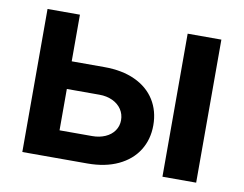

<svg xmlns="http://www.w3.org/2000/svg" viewBox="-63 -615 891 701"><g transform="rotate(10 382.0 -265.0)"><path d="M513.7 -178.7Q513.7 -126.5 488.3 -85.9Q462.9 -45.4 414.8 -22.7Q366.7 0 300.8 0H59.6V-530.3H179.7V-357.4H300.8Q367.2 -357.4 415 -335.2Q462.9 -313 488.3 -272.5Q513.7 -231.9 513.7 -178.7ZM300.8 -101.6Q327.6 -101.6 349.1 -111.1Q370.6 -120.6 382.6 -137.9Q394.5 -155.3 394.5 -176.8Q394.5 -199.2 382.6 -217Q370.6 -234.9 349.1 -244.9Q327.6 -254.9 300.8 -254.9H179.7V-101.6ZM579.1 -530.3H704.1V0H579.1Z"/></g></svg>

Font: WEMIX Pretendard SemiBold
Style: Regular
Weight: 600
Designer: Base glyphs from Inter by Rasmus Andersson; Hangeul glyphs from Noto Sans CJK(Source Han Sans) by Jang Soo-young and Kan
Foundry: Kil Hyung-jin
Version: Version 1.000